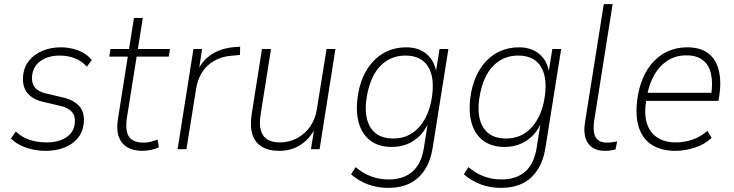

<svg xmlns="http://www.w3.org/2000/svg" viewBox="-20 -725 3567 933"><path d="M202 8Q151 8 105.5 -8Q60 -24 33 -52L57 -86Q78 -66 102 -54.5Q126 -43 152.5 -38Q179 -33 207 -33Q264 -33 301 -57Q338 -81 343 -123Q348 -159 330 -180.5Q312 -202 271 -211L190 -230Q137 -242 111.5 -275Q86 -308 93 -364Q98 -403 123 -432.5Q148 -462 187.5 -478.5Q227 -495 276 -495Q305 -495 334 -488Q363 -481 387 -467Q411 -453 426 -433L402 -401Q376 -430 342 -442.5Q308 -455 271 -455Q216 -455 179 -430Q142 -405 136 -358Q132 -324 148 -302Q164 -280 203 -271L283 -252Q341 -239 367.5 -206.5Q394 -174 386 -119Q381 -81 357 -52.5Q333 -24 293 -8Q253 8 202 8Z M671 8Q628 8 598.5 -9.5Q569 -27 557 -61Q545 -95 553 -146L601 -450H511L517 -487H607L631 -638H674L650 -487H806L800 -450H644L597 -155Q587 -89 607 -60.5Q627 -32 678 -32Q697 -32 714 -36.5Q731 -41 746 -47L752 -10Q739 -2 715.5 3Q692 8 671 8Z M843 0 920 -487H962L946 -381H940Q964 -432 1008.5 -461Q1053 -490 1117 -496L1147 -498L1146 -458L1103 -454Q1056 -450 1020 -429Q984 -408 962 -373.5Q940 -339 933 -294L886 0Z M1336 8Q1287 8 1253.5 -11.5Q1220 -31 1207 -70.5Q1194 -110 1203 -170L1253 -487H1297L1247 -172Q1239 -124 1247 -93.5Q1255 -63 1278 -48Q1301 -33 1340 -33Q1386 -33 1424.5 -54Q1463 -75 1488 -111.5Q1513 -148 1520 -196L1567 -487H1610L1533 0H1491L1508 -106H1514Q1487 -52 1442 -22Q1397 8 1336 8Z M1866 188Q1813 188 1767 170.5Q1721 153 1686 122L1708 87Q1733 108 1758.5 121Q1784 134 1811.5 140.5Q1839 147 1870 147Q1940 147 1984 109Q2028 71 2040 -8L2060 -134H2064Q2048 -94 2021 -66.5Q1994 -39 1959.5 -25Q1925 -11 1884 -11Q1822 -11 1781.5 -40.5Q1741 -70 1724.5 -124.5Q1708 -179 1718 -253Q1725 -307 1744.5 -351.5Q1764 -396 1795 -428.5Q1826 -461 1866 -478Q1906 -495 1954 -495Q2014 -495 2053 -462.5Q2092 -430 2101 -369H2097L2116 -487H2159L2083 -10Q2073 56 2044 100.5Q2015 145 1970.5 166.5Q1926 188 1866 188ZM1890 -52Q1943 -52 1982 -77.5Q2021 -103 2046.5 -150Q2072 -197 2080 -261Q2092 -353 2058.5 -404Q2025 -455 1950 -455Q1899 -455 1859 -429.5Q1819 -404 1794.5 -357Q1770 -310 1761 -246Q1748 -154 1782 -103Q1816 -52 1890 -52Z M2414 188Q2361 188 2315 170.5Q2269 153 2234 122L2256 87Q2281 108 2306.5 121Q2332 134 2359.5 140.5Q2387 147 2418 147Q2488 147 2532 109Q2576 71 2588 -8L2608 -134H2612Q2596 -94 2569 -66.5Q2542 -39 2507.5 -25Q2473 -11 2432 -11Q2370 -11 2329.5 -40.5Q2289 -70 2272.5 -124.5Q2256 -179 2266 -253Q2273 -307 2292.5 -351.5Q2312 -396 2343 -428.5Q2374 -461 2414 -478Q2454 -495 2502 -495Q2562 -495 2601 -462.5Q2640 -430 2649 -369H2645L2664 -487H2707L2631 -10Q2621 56 2592 100.5Q2563 145 2518.5 166.5Q2474 188 2414 188ZM2438 -52Q2491 -52 2530 -77.5Q2569 -103 2594.5 -150Q2620 -197 2628 -261Q2640 -353 2606.5 -404Q2573 -455 2498 -455Q2447 -455 2407 -429.5Q2367 -404 2342.5 -357Q2318 -310 2309 -246Q2296 -154 2330 -103Q2364 -52 2438 -52Z M2920 8Q2863 8 2837.5 -29Q2812 -66 2823 -132L2914 -705H2957L2867 -136Q2863 -105 2866.5 -81.5Q2870 -58 2885.5 -45Q2901 -32 2930 -32Q2943 -32 2956 -34Q2969 -36 2979 -38L2971 1Q2956 5 2944 6.5Q2932 8 2920 8Z M3262 8Q3195 8 3149.5 -20Q3104 -48 3085 -104Q3066 -160 3077 -242Q3087 -318 3119 -375Q3151 -432 3202.5 -463.5Q3254 -495 3320 -495Q3384 -495 3422 -465.5Q3460 -436 3473 -382.5Q3486 -329 3475 -257L3471 -235H3104L3111 -274H3455L3435 -258Q3445 -323 3435 -366.5Q3425 -410 3395 -433Q3365 -456 3316 -456Q3265 -456 3225.5 -431.5Q3186 -407 3160.5 -363Q3135 -319 3124 -260L3121 -243Q3109 -174 3123 -127.5Q3137 -81 3173.5 -57Q3210 -33 3264 -33Q3303 -33 3342 -45.5Q3381 -58 3418 -89L3438 -55Q3404 -23 3356 -7.5Q3308 8 3262 8Z"/></svg>

Font: Nunito Sans 10pt SemiCondensed ExtraLight
Style: Italic
Weight: 250
Width: 4
Italic angle: -9°
Designer: Vernon Adams
Foundry: Vernon Adams
Version: Version 3.101;gftools[0.9.27]